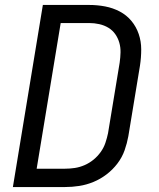

<svg xmlns="http://www.w3.org/2000/svg" viewBox="-20 -755 640 775"><path d="M32 0 153 -735H340Q373 -735 404.5 -729Q436 -723 463.5 -708.5Q491 -694 510.5 -670.5Q530 -647 540 -617.5Q550 -588 550 -555.5Q550 -523 545 -490L498 -205Q493 -177 483 -148.5Q473 -120 454 -95Q435 -70 410 -51Q385 -32 357 -20.5Q329 -9 300 -4.5Q271 0 242 0ZM128 -74H242Q262 -74 282 -77Q302 -80 321.5 -88.5Q341 -97 357.5 -110.5Q374 -124 386.5 -141.5Q399 -159 405.5 -178.5Q412 -198 416 -217L463 -502Q466 -523 466.5 -543.5Q467 -564 461.5 -583Q456 -602 445 -617.5Q434 -633 417.5 -643Q401 -653 381 -657.5Q361 -662 340 -662H225Z"/></svg>

Font: Iosevka Custom Oblique
Style: Regular
Weight: 400
Italic angle: -9°
Designer: Belleve Invis
Foundry: Belleve Invis
Version: Version 27.0.1